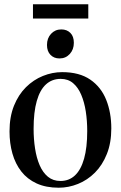

<svg xmlns="http://www.w3.org/2000/svg" viewBox="-20 -866 564 897"><path d="M24.5 -252Q24.5 -320 45.2 -371.8Q66 -423.5 101.2 -458.5Q136.5 -493.5 180.5 -511.2Q224.5 -529 270.5 -529Q351 -529 401.8 -494Q452.5 -459 476.2 -399.5Q500 -340 500 -266Q500 -198.5 479.2 -146.5Q458.5 -94.5 423.5 -59.5Q388.5 -24.5 344.5 -6.8Q300.5 11 254.5 11Q195 11 151.2 -9Q107.5 -29 79.5 -65Q51.5 -101 38 -148.8Q24.5 -196.5 24.5 -252ZM262.5 -20.5Q302.5 -20.5 330.2 -46.5Q358 -72.5 372.8 -124.5Q387.5 -176.5 387.5 -254Q387.5 -301.5 380.8 -345.2Q374 -389 359.5 -423.2Q345 -457.5 321.5 -477.5Q298 -497.5 263.5 -497.5Q223 -497.5 194.8 -471.8Q166.5 -446 151.8 -394.2Q137 -342.5 137 -264Q137 -216 143.8 -172.2Q150.5 -128.5 165.2 -94.2Q180 -60 204 -40.2Q228 -20.5 262.5 -20.5ZM257.5 -593Q232 -593 215.8 -609.8Q199.5 -626.5 199.5 -656Q199.5 -687.5 218.5 -708Q237.5 -728.5 266 -728.5H267Q292.5 -728.5 308.8 -712.2Q325 -696 325 -666Q325 -634.5 306 -613.8Q287 -593 258.5 -593ZM392.5 -846V-779.5H134V-846Z"/></svg>

Font: Merriweather 120pt
Style: Regular
Weight: 400
Version: Version 2.100